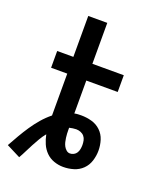

<svg xmlns="http://www.w3.org/2000/svg" viewBox="-143 -823 785 948"><g transform="rotate(20 250.0 -349.0)"><path d="M73 37 0 0Q16 -29 32.5 -57.5Q49 -86 67.5 -113.5Q86 -141 107.5 -166Q129 -191 155 -212V-432H70V-520H155V-735H255V-520H420V-432H255V-259Q264 -261 273 -261.5Q282 -262 291 -262Q319 -262 346 -254.5Q373 -247 393 -228Q413 -209 421.5 -182Q430 -155 430 -127Q430 -100 421.5 -73Q413 -46 393.5 -27Q374 -8 347.5 0Q321 8 293 8Q268 8 244 -0.5Q220 -9 202.5 -26.5Q185 -44 175 -67Q165 -90 160 -115Q146 -98 135 -79Q124 -60 113.5 -40.5Q103 -21 93.5 -1.5Q84 18 73 37ZM302 -66Q312 -66 321.5 -71Q331 -76 336.5 -85Q342 -94 344 -105Q346 -116 346 -126Q346 -138 343.5 -150Q341 -162 333.5 -171Q326 -180 314.5 -184.5Q303 -189 291 -189Q282 -189 273 -187.5Q264 -186 255 -184V-175Q255 -164 255.5 -153.5Q256 -143 257.5 -132Q259 -121 261.5 -110.5Q264 -100 269 -90.5Q274 -81 282.5 -73.5Q291 -66 302 -66Z"/></g></svg>

Font: Iosevka Semibold
Style: Regular
Weight: 600
Monospace: yes
Designer: Belleve Invis
Foundry: Belleve Invis
Version: Version 33.2.3; ttfautohint (v1.8.4)